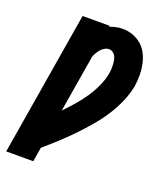

<svg xmlns="http://www.w3.org/2000/svg" viewBox="-138 -832 775 920"><g transform="rotate(20 250.0 -371.5)"><path d="M4 0 126 -735H264L263 -730Q279 -736 295.5 -739.5Q312 -743 328 -743Q356 -743 381.5 -733.5Q407 -724 426.5 -706.5Q446 -689 457.5 -665.5Q469 -642 474.5 -615.5Q480 -589 480 -561Q480 -533 476 -505Q468 -463 450 -421.5Q432 -380 407 -341.5Q382 -303 352 -268Q322 -233 290 -199.5Q258 -166 223.5 -134.5Q189 -103 154 -73L142 0ZM187 -275Q213 -302 237.5 -330Q262 -358 282.5 -388.5Q303 -419 318.5 -452.5Q334 -486 340 -520Q342 -531 342.5 -542.5Q343 -554 342.5 -565Q342 -576 340 -587Q338 -598 333.5 -607Q329 -616 320 -622.5Q311 -629 300 -629Q289 -629 278.5 -623Q268 -617 260 -608Q252 -599 246 -589Q240 -579 236 -569Z"/></g></svg>

Font: Iosevka Slab Heavy Oblique
Style: Regular
Weight: 900
Italic angle: -9°
Monospace: yes
Designer: Belleve Invis
Foundry: Belleve Invis
Version: Version 11.1.1; ttfautohint (v1.8.3)